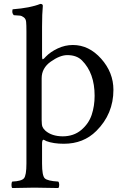

<svg xmlns="http://www.w3.org/2000/svg" viewBox="-20 -718 680 972"><path d="M190.9 -321.8V-109.9Q190.9 -85.9 195.1 -75.9Q199.2 -65.9 210 -56.2Q242.2 -28.3 296.9 -27.8Q353 -27.8 391.1 -59.8Q429.2 -91.8 444.1 -136.5Q459 -181.2 459 -232.9Q459 -348.1 395 -412.1Q368.2 -439 320.8 -439Q283.7 -439 237.3 -406.2Q190.9 -373.5 190.9 -321.8ZM113.8 -559.1Q113.8 -591.3 112.3 -607.2Q110.8 -623 99.9 -630.6Q88.9 -638.2 83 -638.7Q77.1 -639.2 49.8 -641.1Q38.6 -652.3 43.9 -670.9Q132.8 -677.7 184.1 -698.2Q197.3 -698.2 196.8 -688Q192.9 -647.9 192.9 -583V-438Q192.9 -430.2 193.4 -426Q193.8 -421.9 194.3 -419.4Q194.8 -417 198 -418.5Q201.2 -419.9 203.6 -422.4Q206.1 -424.8 211.9 -431.2Q234.9 -455.1 272 -472.7Q309.1 -490.2 349.1 -490.2Q430.2 -490.2 492.2 -420.7Q554.2 -351.1 554.2 -263.2Q554.2 -141.1 467.8 -55.2Q402.8 9.8 303.2 9.8Q250 9.8 213.9 -3.9Q212.9 -4.9 206.5 -8.1Q200.2 -11.2 198.5 -10.5Q196.8 -9.8 194.8 -5.4Q192.9 -1 192.9 9.8V109.9Q192.9 170.9 206.5 184.6Q220.2 198.2 274.9 201.2Q279.8 206.1 279.8 218Q279.8 230 274.9 233.9Q189 231.9 153.8 231.9Q126 231.9 42 233.9Q38.1 230 38.1 218Q38.1 206.1 42 201.2Q88.9 199.2 101.3 184.6Q113.8 169.9 113.8 109.9Z"/></svg>

Font: Linux Libertine Mono
Style: Mono
Weight: 400
Designer: Philipp H. Poll
Foundry: Philipp H. Poll
Version: Version 5.1.7 ; ttfautohint (v0.9)